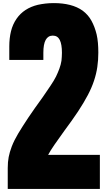

<svg xmlns="http://www.w3.org/2000/svg" viewBox="-20 -1220 695 1240"><path d="M30 0V-135Q30 -174 36 -205.5Q42 -237 56 -274Q72 -315 97.5 -357.5Q123 -400 162 -459Q181 -488 205 -521.5Q229 -555 257 -594Q283 -632 306 -666Q329 -700 342 -726Q354 -751 363.5 -776.5Q373 -802 377 -828Q378 -840 379 -852.5Q380 -865 380 -879Q380 -934 366 -962Q352 -990 321 -990Q260 -990 260 -880V-833H40V-921Q40 -973 51 -1018Q62 -1063 87 -1099Q134 -1167 225 -1189Q248 -1194 273.5 -1197Q299 -1200 328 -1200Q385 -1200 432 -1188Q479 -1176 514 -1151Q550 -1124 571 -1085.5Q592 -1047 604 -998Q610 -972 612.5 -942.5Q615 -913 615 -880Q615 -832 608.5 -787.5Q602 -743 587 -698Q572 -653 547 -605.5Q522 -558 484 -500Q465 -471 443 -440.5Q421 -410 396 -376Q359 -325 331.5 -285Q304 -245 291 -220H625V0Z"/></svg>

Font: Boldonse
Style: Regular
Weight: 400
Designer: Universitype Foundry
Foundry: Universitype Foundry
Version: Version 1.000; ttfautohint (v1.8.4.7-5d5b)